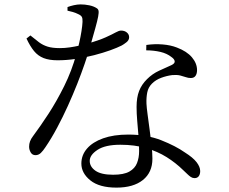

<svg xmlns="http://www.w3.org/2000/svg" viewBox="-20 -808 1040 872"><path d="M509 44.1Q431.1 44.1 390.3 11.2Q349.5 -21.7 349.5 -65.3Q349.5 -103.4 375.1 -133.1Q400.7 -162.8 448.4 -179.8Q496 -196.8 562.5 -196.8Q647.3 -196.8 712.7 -170.9Q778.1 -145 819.9 -115.5Q856.3 -92.6 872.8 -71.4Q889.2 -50.1 889.2 -31.2Q889.2 -16.3 882.6 -7.6Q875.9 1 863.8 1Q854.5 1 846.7 -4.2Q838.8 -9.5 830.4 -17.8Q822 -26.1 811.4 -35.8Q778.1 -68.5 736.8 -94.4Q695.4 -120.3 643.6 -135.4Q591.8 -150.6 526.5 -150.6Q458.2 -150.6 422.9 -127.4Q387.5 -104.2 387.5 -77.3Q387.5 -50.9 413.5 -32.6Q439.5 -14.4 493.7 -14.4Q542.1 -14.4 567.5 -28.8Q592.9 -43.2 602.3 -67.5Q611.8 -91.8 611.8 -121.4Q612 -154.7 609 -189.7Q606.1 -224.6 603.2 -258.8Q600.3 -293.1 600.3 -322.8Q600.3 -365.7 611.9 -395.1Q623.4 -424.5 647.6 -448.4Q671.7 -472.6 702.5 -486.8Q733.2 -501.1 759.2 -512.5Q774.5 -519.9 773.4 -529.7Q772.3 -539.6 758.6 -549.1Q738.3 -565.3 708.4 -572.3Q678.4 -579.3 644.1 -579.4L644.6 -603.8Q681.9 -609.2 718.3 -606.2Q754.7 -603.3 783.4 -592.1Q828.7 -575 851.8 -547.6Q874.9 -520.2 874.9 -489.6Q874.9 -473.4 868 -463.5Q861 -453.6 846.3 -453.6Q834.9 -453.6 823.9 -457.6Q812.8 -461.5 798.6 -465.1Q784.4 -468.7 762.9 -467.1Q736.8 -463.9 711.8 -454.5Q686.7 -445 670.1 -428.2Q653.4 -411.4 648.8 -388.3Q644.2 -365.2 645.2 -337.5Q646 -319.7 650.3 -288.2Q654.5 -256.7 659.5 -219.7Q664.6 -182.7 668.4 -147.5Q672.2 -112.4 672.2 -87Q672.2 -25.1 629 9.5Q585.8 44.1 509 44.1ZM141.1 -103.3Q126.7 -103.3 119.5 -115.7Q112.2 -128.2 112.2 -141.8Q112.2 -154.4 116.3 -165.7Q120.3 -177.1 130 -189.8Q162.2 -233 199.7 -290.3Q237.1 -347.6 271.5 -416.9Q306 -486.3 327.2 -563.7Q334 -587.6 340.1 -614.7Q346.2 -641.8 350.1 -666.7Q354 -691.5 354.8 -708.4Q355.6 -724.4 351.4 -731.6Q347.1 -738.9 334.1 -744.4Q323.5 -749.8 310.4 -753.6Q297.3 -757.3 286.6 -759.5V-775.9Q299.2 -780.7 315.6 -784.4Q331.9 -788 346.4 -788Q365.6 -788 385.8 -783.8Q406 -779.5 418.8 -771Q425.7 -767.2 427.5 -759.2Q429.2 -751.3 425.8 -732.7Q422.4 -714.2 412.8 -679.9Q403.2 -645.6 386.8 -587.8Q378.5 -559.2 364.2 -517.4Q349.9 -475.7 330.7 -427Q311.4 -378.3 288.4 -327.4Q265.4 -276.6 239.5 -228.1Q213.7 -179.6 186.2 -139.3Q175.9 -123.6 165.5 -113.4Q155 -103.3 141.1 -103.3ZM241.5 -534.2Q203.8 -534.2 178.3 -544.1Q152.7 -554.1 134.6 -576.1Q116.5 -598.2 100.3 -633.1L118.1 -647Q139.9 -628.9 157.2 -616Q174.5 -603.1 196.1 -596.3Q217.6 -589.5 251.8 -589.5Q274.4 -589.5 296.8 -592.8Q319.2 -596.1 338.7 -600.5Q358.2 -604.9 371.2 -608.1Q429.6 -624.7 460 -638.5Q490.4 -652.3 505.3 -660.7Q520.3 -669.1 529.6 -669.1Q546.1 -669.1 556.3 -660.3Q566.5 -651.6 566.5 -638.9Q566.5 -625.5 554 -615.8Q541.5 -606.1 532.8 -601.4Q513.3 -591.5 480.8 -579.7Q448.3 -568 407.9 -557.5Q367.6 -547 325 -540.6Q282.3 -534.2 241.5 -534.2Z"/></svg>

Font: Noto Serif SC ExtraLight
Style: Regular
Weight: 200
Designer: Ryoko NISHIZUKA 西塚涼子 (kana & ideographs); Frank Grießhammer (Latin, Greek & Cyrillic); Wenlong ZHANG 张文龙 (bopomofo); San
Foundry: Adobe
Version: Version 2.002-H1;hotconv 1.1.0;makeotfexe 2.6.0